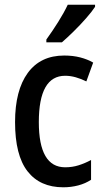

<svg xmlns="http://www.w3.org/2000/svg" viewBox="-20 -786 441 816"><path d="M249 10Q150 10 97 -58Q44 -126 44 -267Q44 -402 98 -476Q152 -550 253 -550Q290 -550 321 -542Q352 -534 376 -520L347 -440Q325 -451 302 -457.5Q279 -464 257 -464Q145 -464 145 -267Q145 -75 257 -75Q287 -75 314 -83.5Q341 -92 367 -106V-22Q343 -6 312.5 2Q282 10 249 10ZM384 -757Q371 -737 346 -708.5Q321 -680 293 -652.5Q265 -625 243 -606H177V-618Q203 -654 227.5 -693Q252 -732 268 -766H384Z"/></svg>

Font: Noto Sans Condensed Medium
Style: Regular
Weight: 500
Width: 3
Designer: Monotype Design Team
Foundry: Monotype Imaging Inc.
Version: Version 2.013; ttfautohint (v1.8.4.7-5d5b)